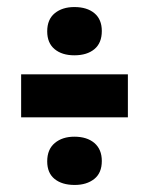

<svg xmlns="http://www.w3.org/2000/svg" viewBox="-20 -583 423 545"><path d="M40 -250V-372H343V-250ZM191 -426Q156 -426 135 -443.5Q114 -461 114 -494Q114 -528 135.5 -545.5Q157 -563 191 -563Q227 -563 248 -545.5Q269 -528 269 -495Q269 -461 248 -443.5Q227 -426 191 -426ZM192 -58Q156 -58 135 -75Q114 -92 114 -125Q114 -159 135.5 -177Q157 -195 191 -195Q227 -195 248 -177Q269 -159 269 -126Q269 -92 247.5 -75Q226 -58 192 -58Z"/></svg>

Font: Bricolage Grotesque 24pt Condensed ExtraBold
Style: Regular
Weight: 800
Width: 3
Designer: Mathieu Triay
Foundry: Atelier Triay
Version: Version 1.001;gftools[0.9.33.dev8+g029e19f]